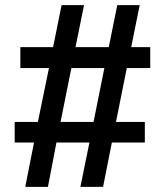

<svg xmlns="http://www.w3.org/2000/svg" viewBox="-20 -725 640 745"><path d="M78 0 112 -172H37V-252H127L170 -461H59V-542H186L219 -705H306L273 -542H402L435 -705H522L489 -542H563V-461H472L430 -252H542V-172H414L380 0H292L327 -172H199L166 0ZM215 -252H343L385 -461H257Z"/></svg>

Font: Mulish ExtraLight
Style: Bold
Weight: 700
Version: Version 3.603